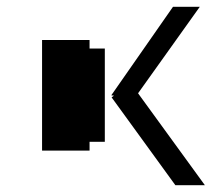

<svg xmlns="http://www.w3.org/2000/svg" viewBox="-20 -546 639 566"><path d="M289 -403H244V-428H104V-102H244V-128H289ZM490 -526 308 -265 316 -264 309 -259 497 0H584L387 -271L569 -526Z"/></svg>

Font: Montserrat-Alt1
Style: Regular
Weight: 400
Designer: Differentunic
Foundry: Differentunic
Version: Version 7.222